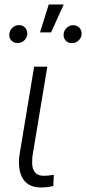

<svg xmlns="http://www.w3.org/2000/svg" viewBox="-20 -822 380 846"><path d="M188.5 -528.3 122.6 -131.8 121.6 -102.1Q123.5 -48.8 170.4 -47.4Q182.1 -46.9 217.3 -51.3L214.8 -2.4Q184.6 4.9 156.7 3.9Q106.4 2.9 82.5 -32Q58.6 -66.9 64.9 -133.3L130.4 -528.3ZM194.8 -802.2H260.7L205.1 -679.2H156.2ZM21 -671.4Q22 -688 34.7 -699.7Q47.4 -711.4 62.5 -711.4Q79.6 -711.9 90.3 -700.2Q101.1 -688.5 100.1 -671.4Q98.6 -654.8 86.7 -643.8Q74.7 -632.8 58.1 -632.3Q41.5 -631.8 30.5 -643.1Q19.5 -654.3 21 -671.4ZM260.3 -670.9Q261.2 -687.5 273.9 -699.2Q286.6 -710.9 301.8 -710.9Q318.8 -711.4 329.8 -699.7Q340.8 -688 339.4 -670.9Q338.4 -654.8 326.2 -643.6Q314 -632.3 297.9 -631.8Q280.8 -631.3 270 -642.6Q259.3 -653.8 260.3 -670.9Z"/></svg>

Font: RobotoInd Light
Style: Italic
Weight: 300
Italic angle: -12°
Designer: Google
Version: Version 2.001151; 2014